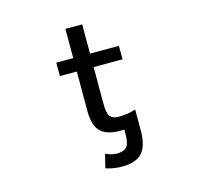

<svg xmlns="http://www.w3.org/2000/svg" viewBox="-127 -829 1253 1197"><g transform="rotate(-15 500.0 -230.5)"><path d="M686.5 -46.9V-12.7V42Q686.5 142.6 646 186Q605.5 229.5 516.6 229.5Q463.9 229.5 412.1 212.9L433.6 125Q471.7 141.6 505.9 142.6Q552.7 142.6 570.8 120.1Q588.9 97.7 588.9 42V9.8Q583 10.7 563.5 10.7Q474.6 10.7 435.5 -28.8Q396.5 -68.4 396.5 -162.1V-416H287.1V-502.9H396.5V-691.4H504.9V-502.9H691.4V-416H504.9V-180.7Q504.9 -117.2 521 -96.7Q537.1 -76.2 578.1 -76.2Q632.8 -76.2 686.5 -92.8Z"/></g></svg>

Font: Gen Shin Gothic Monospace Medium
Style: Regular
Weight: 500
Designer: [Source Han Sans]
Ryoko NISHIZUKA  (kana & ideographs); Paul D. Hunt (Latin, Greek & Cyrillic); Wenlong ZHANG  (bopomofo
Version: Version 1.002.20150607